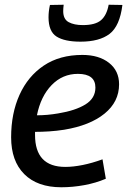

<svg xmlns="http://www.w3.org/2000/svg" viewBox="-20 -781 537 811"><path d="M427 -26Q385 -8 336 1Q287 10 239 10Q138 10 82.5 -45.5Q27 -101 27 -201Q27 -302 62.5 -380.5Q98 -459 165 -504Q232 -549 328 -549Q398 -549 440.5 -515.5Q483 -482 483 -425Q483 -351 421.5 -301Q360 -251 251 -233Q219 -228 187.5 -226Q156 -224 128 -224Q128 -218 128 -211Q128 -76 256 -76Q289 -76 329 -84Q369 -92 413 -108ZM309 -469Q244 -469 198 -421.5Q152 -374 136 -294Q158 -294 180.5 -296Q203 -298 226 -302Q299 -314 341 -340Q383 -366 383 -411Q383 -469 309 -469ZM320 -605Q253 -605 219 -626.5Q185 -648 185 -708Q185 -734 191 -760L249 -761Q248 -753 247.5 -746.5Q247 -740 247 -734Q247 -700 270 -687.5Q293 -675 330 -675Q383 -675 407 -696Q431 -717 439 -761L497 -760Q486 -671 443 -638Q400 -605 320 -605Z"/></svg>

Font: Georama Medium
Style: Italic
Weight: 500
Italic angle: -9°
Designer: Jean-Baptiste Levee
Foundry: Production Type
Version: Version 1.000